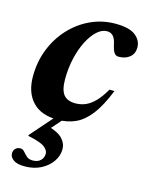

<svg xmlns="http://www.w3.org/2000/svg" viewBox="-111 -541 663 864"><g transform="rotate(15 220.5 -109.0)"><path d="M88.5 254Q53 254 36 241.5Q19 229 19 212Q19 198.5 27.8 189.5Q36.5 180.5 51 180.5Q61.5 180.5 69.5 190Q77.5 199.5 88 209.2Q98.5 219 117 219Q140 219 153.2 206.5Q166.5 194 166.5 174.5Q166.5 158 147.2 143.5Q128 129 69.5 117L71 112L189 -22.5H228L117 104L135 49Q192 64 213 86.2Q234 108.5 234 135.5Q234 166 215.5 193Q197 220 164.5 237Q132 254 88.5 254ZM291 -429.5Q267 -429.5 244.2 -408.8Q221.5 -388 203.2 -352.2Q185 -316.5 174.2 -270Q163.5 -223.5 163.5 -172.5Q163.5 -122.5 180.8 -100.8Q198 -79 236 -79Q260.5 -79 282.5 -88.2Q304.5 -97.5 325.8 -119Q347 -140.5 369 -178.5L392 -178Q362.5 -104 330.5 -62.5Q298.5 -21 261.2 -4Q224 13 178 13Q100.5 13 60.5 -29.8Q20.5 -72.5 20.5 -147.5Q20.5 -215.5 43.8 -274.2Q67 -333 108.2 -377.5Q149.5 -422 203.5 -447Q257.5 -472 318.5 -472Q384 -472 412.5 -449.2Q441 -426.5 441 -393.5Q441 -365 421.2 -348.5Q401.5 -332 370 -332Q357 -331.5 349 -342.8Q341 -354 335.5 -380Q330 -406.5 319 -418Q308 -429.5 291 -429.5Z"/></g></svg>

Font: Newsreader 36pt
Style: Bold Italic
Weight: 700
Italic angle: -17°
Designer: Hugues Gentile
Foundry: Production Type
Version: Version 1.003